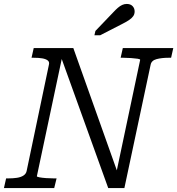

<svg xmlns="http://www.w3.org/2000/svg" viewBox="-39 -954 899 974"><path d="M-19 0 -8 -49H3Q27 -49 47 -52Q67 -55 80 -63.5Q93 -72 96 -86L209 -625Q213 -640 203 -647.5Q193 -655 175 -658Q157 -661 132 -661H121L132 -710H333L560 -72L549 -68L672 -650Q673 -654 659.5 -656Q646 -658 626 -659.5Q606 -661 587 -661H573L584 -710H840L829 -661H817Q781 -661 755 -654Q729 -647 725 -625L592 0H510L265 -680L280 -682L148 -60Q148 -57 161 -54.5Q174 -52 194.5 -50.5Q215 -49 234 -49H248L236 0ZM535 -891Q548 -905 559 -914.5Q570 -924 581 -929Q592 -934 604 -934Q623 -934 633.5 -923Q644 -912 644 -896Q644 -882 636.5 -871.5Q629 -861 614.5 -851.5Q600 -842 580 -832L469 -775H440L445 -797Z"/></svg>

Font: Roboto Serif Light
Style: Italic
Weight: 300
Italic angle: -10°
Version: Version 1.007